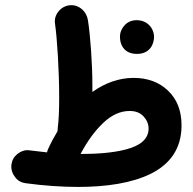

<svg xmlns="http://www.w3.org/2000/svg" viewBox="-20 -677 759 754"><path d="M24.9 -30.8C24.4 -27.8 24.4 -24.9 24.4 -22C24.4 -7.8 29.3 5.9 39.6 19C49.3 32.2 63 40 80.6 42.5C152.3 52.2 223.6 57.1 286.6 57.1C397.9 57.1 498.5 42 573.2 4.9C647.9 -32.7 692.9 -93.3 692.9 -184.6C692.9 -241.7 675.3 -287.1 640.1 -320.8C605 -354.5 559.6 -371.1 504.4 -371.1C447.3 -371.1 392.1 -351.1 342.8 -315.9V-343.3C342.8 -424.3 335 -537.1 325.2 -598.1C319.8 -632.8 291 -656.7 261.2 -656.7C257.8 -656.7 254.4 -656.7 251 -656.2C235.4 -653.8 222.2 -646.5 211.4 -634.3C200.7 -621.6 195.3 -608.4 195.3 -594.2C195.3 -591.8 195.3 -588.9 195.8 -585.9C204.6 -524.9 212.4 -398.4 212.4 -294.4C212.4 -245.6 210.9 -204.6 206.5 -171.9C206.1 -168.5 206.1 -165.5 206.1 -162.1C192.9 -140.1 180.2 -116.7 168.9 -91.8C167 -87.4 165.5 -83 164.6 -78.6C143.1 -81.1 120.6 -83.5 97.7 -86.4C94.2 -86.9 91.3 -87.4 87.9 -87.4C74.7 -87.4 61.5 -82.5 48.3 -72.3C35.2 -62 27.3 -48.3 24.9 -30.8ZM451.2 -533.2C451.2 -522.5 452.6 -512.7 456.1 -503.9C463.9 -483.9 481 -465.3 517.6 -465.3C570.8 -465.3 585 -506.3 585 -532.7C585 -543.9 581.5 -555.7 574.7 -567.4C563.5 -584.5 544.4 -597.7 517.1 -597.7C498 -597.7 481.9 -591.3 469.7 -578.1C457.5 -564.9 451.2 -549.8 451.2 -533.2ZM489.3 -241.2C512.2 -241.2 530.3 -234.4 543.5 -220.2C556.6 -206.1 563.5 -189.9 563.5 -171.9C563.5 -129.4 527.8 -104 475.1 -90.3C422.4 -76.2 356.4 -72.3 296.4 -72.3C322.3 -121.6 351.6 -162.1 384.8 -193.8C418 -225.6 452.6 -241.2 489.3 -241.2Z"/></svg>

Font: Mikhak
Style: Bold
Weight: 700
Designer: Amin Abedi
Version: Version 3.2